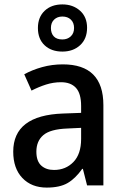

<svg xmlns="http://www.w3.org/2000/svg" viewBox="-20 -841 562 871"><path d="M265 -549Q449 -549 449 -364V0H375L356 -75H353Q322 -31 286.5 -10.5Q251 10 192 10Q123 10 81.5 -33.5Q40 -77 40 -153Q40 -318 266 -326L348 -329V-360Q348 -417 324.5 -442.5Q301 -468 257 -468Q222 -468 189 -457.5Q156 -447 123 -430L90 -504Q126 -524 171 -536.5Q216 -549 265 -549ZM285 -258Q208 -255 176.5 -228Q145 -201 145 -153Q145 -110 167 -90Q189 -70 225 -70Q278 -70 313 -106Q348 -142 348 -211V-261ZM263 -607Q213 -607 182.5 -635.5Q152 -664 152 -714Q152 -763 182.5 -792Q213 -821 263 -821Q311 -821 343 -792.5Q375 -764 375 -715Q375 -665 343.5 -636Q312 -607 263 -607ZM263 -662Q286 -662 301 -676Q316 -690 316 -714Q316 -738 301.5 -752Q287 -766 263 -766Q240 -766 225.5 -752Q211 -738 211 -714Q211 -690 224 -676Q237 -662 263 -662Z"/></svg>

Font: Noto Sans Sinhala SemiCondensed Medium
Style: Regular
Weight: 500
Width: 4
Designer: Jelle Bosma - Monotype Design Team
Foundry: Monotype Imaging Inc.
Version: Version 2.006; ttfautohint (v1.8.4.7-5d5b)